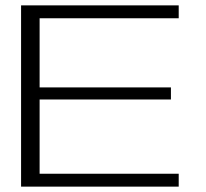

<svg xmlns="http://www.w3.org/2000/svg" viewBox="-20 -695 766 715"><path d="M58.5 0H645.5V-48H127.5V-324.5H616.5V-369.5H127.5V-627H645.5V-675H58.5Z"/></svg>

Font: Anybody Expanded Light
Style: Regular
Weight: 300
Width: 7
Version: Version 1.113;gftools[0.9.25]